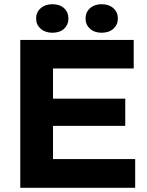

<svg xmlns="http://www.w3.org/2000/svg" viewBox="-20 -889 696 909"><path d="M76 0V-700H613V-565H231V-422H573V-293H231V-136H620V0ZM228 -734Q194 -734 172.5 -753Q151 -772 151 -801Q151 -831 172.5 -850Q194 -869 228 -869Q263 -869 283.5 -850Q304 -831 304 -801Q304 -772 283.5 -753Q263 -734 228 -734ZM461 -734Q427 -734 406 -753Q385 -772 385 -801Q385 -831 406 -850Q427 -869 461 -869Q496 -869 517 -850Q538 -831 538 -801Q538 -772 517 -753Q496 -734 461 -734Z"/></svg>

Font: REM SemiBold
Style: Regular
Weight: 600
Designer: Octavio Pardo
Foundry: Ashler Design
Version: Version 1.005;gftools[0.9.28]